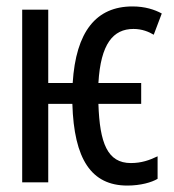

<svg xmlns="http://www.w3.org/2000/svg" viewBox="-20 -567 540 597"><path d="M376 10C417 10 452 0 470 -11V-81C445 -69 420 -60 387 -60C314 -60 290 -122 286 -244H419V-309H286C293 -431 332 -477 395 -477C422 -477 443 -468 458 -459L483 -525C461 -537 431 -547 392 -547C279 -547 216 -469 206 -309H130V-537H49V0H130V-244H205C210 -72 264 10 376 10Z"/></svg>

Font: Noto Sans Mono ExtraCondensed
Style: Regular
Weight: 400
Width: 2
Designer: Monotype Design Team
Foundry: Monotype Imaging Inc.
Version: Version 2.014